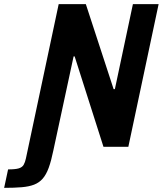

<svg xmlns="http://www.w3.org/2000/svg" viewBox="-120 -708 785 926"><path d="M-100 198 -81 109Q-46 109 -29.5 104Q-13 99 -6 87Q1 75 5 56L163 -688H294L428 -278H434L521 -688H645L499 0H379L240 -436H235L137 19Q127 68 115 101Q103 134 86 153.5Q69 173 44.5 182.5Q20 192 -15.5 195Q-51 198 -100 198Z"/></svg>

Font: Saira SemiCondensed SemiBold
Style: Italic
Weight: 600
Width: 4
Italic angle: -12°
Designer: Hector Gatti with collaboration of the Omnibus-Type team
Foundry: Omnibus-Type
Version: Version 1.101